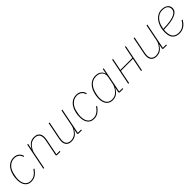

<svg xmlns="http://www.w3.org/2000/svg" viewBox="402 -1960 3413 3413"><g transform="rotate(-45 2108.5 -253.0)"><path d="M223 12Q169 12 133 -14Q97 -40 79 -84.5Q61 -129 61 -186Q61 -214 63.5 -240.5Q66 -267 71 -292Q85 -359 115.5 -409.5Q146 -460 192.5 -489Q239 -518 301 -518Q360 -518 400.5 -486Q441 -454 451 -403L432 -398Q421 -447 385 -473Q349 -499 299 -499Q223 -499 168 -444.5Q113 -390 96 -297L87 -248Q84 -230 82.5 -217.5Q81 -205 81 -186Q81 -137 95.5 -96Q110 -55 141.5 -31Q173 -7 223 -7Q282 -7 326.5 -39Q371 -71 405 -123L422 -114Q385 -57 336.5 -22.5Q288 12 223 12Z M553 0H532L633 -506H654L633 -401H636Q666 -458 709 -488Q752 -518 814 -518Q878 -518 912 -483Q946 -448 946 -386Q946 -371 944 -353.5Q942 -336 939 -321L879 -19H964L960 0H882Q871 0 865 -4.5Q859 -9 859 -19Q859 -24 859.5 -27.5Q860 -31 861 -35L918 -320Q921 -337 923 -355Q925 -373 925 -383Q925 -441 896 -470Q867 -499 811 -499Q777 -499 742.5 -485.5Q708 -472 678 -437Q662 -418 643 -387.5Q624 -357 615 -312Z M1172 -506H1193L1129 -186Q1126 -170 1124 -151.5Q1122 -133 1122 -123Q1122 -65 1151 -36Q1180 -7 1236 -7Q1270 -7 1304.5 -20.5Q1339 -34 1369 -69Q1386 -89 1404.5 -119Q1423 -149 1432 -194L1494 -506H1515L1418 -19H1503L1499 0H1421Q1410 0 1404 -4.5Q1398 -9 1398 -19Q1398 -24 1398.5 -27.5Q1399 -31 1400 -35L1414 -105H1411Q1381 -48 1338 -18Q1295 12 1233 12Q1169 12 1135 -23Q1101 -58 1101 -120Q1101 -135 1103 -152.5Q1105 -170 1108 -185Z M1798 12Q1744 12 1708 -14Q1672 -40 1654 -84.5Q1636 -129 1636 -186Q1636 -214 1638.5 -240.5Q1641 -267 1646 -292Q1660 -359 1690.5 -409.5Q1721 -460 1767.5 -489Q1814 -518 1876 -518Q1935 -518 1975.5 -486Q2016 -454 2026 -403L2007 -398Q1996 -447 1960 -473Q1924 -499 1874 -499Q1798 -499 1743 -444.5Q1688 -390 1671 -297L1662 -248Q1659 -230 1657.5 -217.5Q1656 -205 1656 -186Q1656 -137 1670.5 -96Q1685 -55 1716.5 -31Q1748 -7 1798 -7Q1857 -7 1901.5 -39Q1946 -71 1980 -123L1997 -114Q1960 -57 1911.5 -22.5Q1863 12 1798 12Z M2538 0H2460Q2449 0 2443 -4.5Q2437 -9 2437 -19Q2437 -24 2437.5 -27.5Q2438 -31 2439 -35L2454 -111H2451Q2420 -56 2377 -22Q2334 12 2270 12Q2218 12 2181.5 -12.5Q2145 -37 2126 -80Q2107 -123 2107 -176Q2107 -203 2109.5 -229Q2112 -255 2117 -280Q2131 -348 2162.5 -402Q2194 -456 2243 -487Q2292 -518 2356 -518Q2420 -518 2459.5 -489Q2499 -460 2512 -413H2515L2533 -506H2554L2457 -19H2542ZM2270 -7Q2302 -7 2328 -16Q2354 -25 2380 -47Q2409 -71 2436 -111.5Q2463 -152 2473 -204L2501 -346Q2508 -380 2496 -415Q2484 -450 2450 -474.5Q2416 -499 2356 -499Q2270 -499 2215.5 -440Q2161 -381 2141 -282L2134 -247Q2131 -231 2129.5 -214Q2128 -197 2128 -176Q2128 -130 2143 -91.5Q2158 -53 2189.5 -30Q2221 -7 2270 -7Z M2667 0 2768 -506H2789L2743 -275H3044L3090 -506H3111L3010 0H2989L3040 -256H2739L2688 0Z M3309 -506H3330L3266 -186Q3263 -170 3261 -151.5Q3259 -133 3259 -123Q3259 -65 3288 -36Q3317 -7 3373 -7Q3407 -7 3441.5 -20.5Q3476 -34 3506 -69Q3523 -89 3541.5 -119Q3560 -149 3569 -194L3631 -506H3652L3555 -19H3640L3636 0H3558Q3547 0 3541 -4.5Q3535 -9 3535 -19Q3535 -24 3535.5 -27.5Q3536 -31 3537 -35L3551 -105H3548Q3518 -48 3475 -18Q3432 12 3370 12Q3306 12 3272 -23Q3238 -58 3238 -120Q3238 -135 3240 -152.5Q3242 -170 3245 -185Z M3949 12Q3864 12 3818.5 -36.5Q3773 -85 3773 -187Q3773 -210 3775 -232Q3777 -254 3781 -275Q3795 -346 3828 -400.5Q3861 -455 3910 -486.5Q3959 -518 4020 -518Q4056 -518 4085 -509.5Q4114 -501 4135 -485Q4156 -469 4167 -446.5Q4178 -424 4178 -395Q4178 -376 4170.5 -354.5Q4163 -333 4141.5 -312.5Q4120 -292 4078 -274.5Q4036 -257 3967.5 -246Q3899 -235 3797 -233Q3796 -226 3795 -211.5Q3794 -197 3794 -189Q3794 -93 3833 -50Q3872 -7 3949 -7Q4011 -7 4059 -40.5Q4107 -74 4138 -132L4157 -124Q4119 -54 4065.5 -21Q4012 12 3949 12ZM4018 -499Q3962 -499 3917.5 -469Q3873 -439 3843.5 -387.5Q3814 -336 3802 -269L3799 -252Q3912 -254 3982 -267Q4052 -280 4090 -300.5Q4128 -321 4142 -345.5Q4156 -370 4156 -395Q4156 -441 4123.5 -470Q4091 -499 4018 -499Z"/></g></svg>

Font: IBM Plex Sans Thin
Style: Italic
Weight: 250
Italic angle: -11.31°
Designer: Mike Abbink, Paul van der Laan, Pieter van Rosmalen
Foundry: Bold Monday
Version: Version 3.201